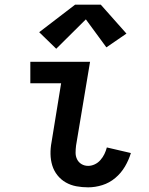

<svg xmlns="http://www.w3.org/2000/svg" viewBox="-20 -795 640 823"><path d="M358 8Q332 8 307.5 3.5Q283 -1 262 -13Q241 -25 226 -44Q211 -63 204 -86Q197 -109 196.5 -134.5Q196 -160 201 -186L242 -438H110V-530H366L306 -171Q304 -155 304 -140Q304 -125 310.5 -112Q317 -99 329.5 -91.5Q342 -84 358 -84Q372 -84 386 -90.5Q400 -97 410.5 -109Q421 -121 427.5 -134.5Q434 -148 438 -163L541 -139Q532 -109 515.5 -81Q499 -53 474 -32Q449 -11 418.5 -1.5Q388 8 358 8ZM221 -586 148 -657 302 -775H412L522 -651L436 -592L348 -712Z"/></svg>

Font: Iosevka Slab Semibold Extended
Style: Italic
Weight: 600
Width: 7
Italic angle: -9°
Monospace: yes
Designer: Belleve Invis
Foundry: Belleve Invis
Version: Version 11.1.0; ttfautohint (v1.8.3)